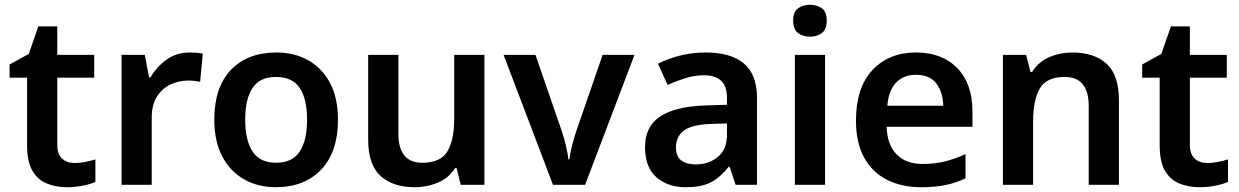

<svg xmlns="http://www.w3.org/2000/svg" viewBox="-20 -771 5171 801"><path d="M291 -91Q314 -91 336.5 -95.5Q359 -100 378 -106V-12Q358 -3 326 3.5Q294 10 259 10Q213 10 175 -5.5Q137 -21 115 -59Q93 -97 93 -165V-447H20V-502L100 -546L140 -661H219V-542H373V-447H219V-166Q219 -128 239 -109.5Q259 -91 291 -91Z M771 -552Q784 -552 799.5 -551Q815 -550 826 -547L815 -430Q805 -432 791 -433.5Q777 -435 766 -435Q726 -435 691 -418.5Q656 -402 634.5 -367.5Q613 -333 613 -281V0H487V-542H584L602 -448H608Q632 -491 674 -521.5Q716 -552 771 -552Z M1390 -272Q1390 -137 1320 -63.5Q1250 10 1130 10Q1056 10 998 -23Q940 -56 907 -119Q874 -182 874 -272Q874 -407 943.5 -479.5Q1013 -552 1133 -552Q1208 -552 1266 -519.5Q1324 -487 1357 -424.5Q1390 -362 1390 -272ZM1003 -272Q1003 -186 1033.5 -139Q1064 -92 1132 -92Q1200 -92 1230.5 -139Q1261 -186 1261 -272Q1261 -358 1230.5 -404Q1200 -450 1131 -450Q1064 -450 1033.5 -404Q1003 -358 1003 -272Z M2001 -542V0H1902L1885 -70H1879Q1852 -28 1806.5 -9Q1761 10 1710 10Q1619 10 1567.5 -37Q1516 -84 1516 -188V-542H1642V-213Q1642 -92 1742 -92Q1818 -92 1846.5 -139.5Q1875 -187 1875 -277V-542Z M2287 0 2081 -542H2214L2322 -229Q2332 -200 2340.5 -165Q2349 -130 2351 -106H2355Q2358 -131 2367 -165.5Q2376 -200 2386 -229L2494 -542H2627L2421 0Z M2924 -552Q3029 -552 3083.5 -506Q3138 -460 3138 -364V0H3049L3024 -75H3020Q2985 -31 2946 -10.5Q2907 10 2840 10Q2767 10 2719 -31Q2671 -72 2671 -158Q2671 -242 2732.5 -284Q2794 -326 2919 -331L3013 -334V-361Q3013 -412 2988 -434.5Q2963 -457 2918 -457Q2877 -457 2839.5 -445Q2802 -433 2765 -417L2725 -505Q2765 -526 2816.5 -539Q2868 -552 2924 -552ZM2947 -254Q2864 -251 2832 -225.5Q2800 -200 2800 -157Q2800 -118 2822.5 -101.5Q2845 -85 2882 -85Q2937 -85 2975 -116.5Q3013 -148 3013 -210V-256Z M3359 -751Q3388 -751 3408.5 -736.5Q3429 -722 3429 -685Q3429 -648 3408.5 -633Q3388 -618 3359 -618Q3330 -618 3309.5 -633Q3289 -648 3289 -685Q3289 -722 3309.5 -736.5Q3330 -751 3359 -751ZM3422 -542V0H3296V-542Z M3801 -552Q3910 -552 3973.5 -487Q4037 -422 4037 -306V-242H3679Q3681 -168 3720 -127.5Q3759 -87 3828 -87Q3880 -87 3922 -97.5Q3964 -108 4008 -128V-27Q3968 -8 3925 1Q3882 10 3822 10Q3743 10 3681.5 -20.5Q3620 -51 3585.5 -113Q3551 -175 3551 -267Q3551 -406 3620 -479Q3689 -552 3801 -552ZM3801 -459Q3750 -459 3718.5 -426.5Q3687 -394 3682 -330H3915Q3914 -386 3886.5 -422.5Q3859 -459 3801 -459Z M4454 -552Q4545 -552 4596.5 -505Q4648 -458 4648 -353V0H4522V-328Q4522 -450 4422 -450Q4346 -450 4318 -402Q4290 -354 4290 -265V0H4164V-542H4261L4279 -471H4286Q4312 -513 4357.5 -532.5Q4403 -552 4454 -552Z M5016 -91Q5039 -91 5061.5 -95.5Q5084 -100 5103 -106V-12Q5083 -3 5051 3.5Q5019 10 4984 10Q4938 10 4900 -5.5Q4862 -21 4840 -59Q4818 -97 4818 -165V-447H4745V-502L4825 -546L4865 -661H4944V-542H5098V-447H4944V-166Q4944 -128 4964 -109.5Q4984 -91 5016 -91Z"/></svg>

Font: Noto Sans Kannada SemiBold
Style: Regular
Weight: 600
Designer: Jelle Bosma - Monotype Design Team
Foundry: Monotype Imaging Inc.
Version: Version 2.005; ttfautohint (v1.8.4.7-5d5b)